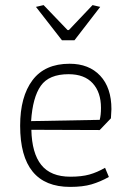

<svg xmlns="http://www.w3.org/2000/svg" viewBox="-20 -724 506 753"><path d="M121 -697 151 -704 245 -606H250L343 -704L373 -697L272 -566H223ZM59 -231Q59 -345 107.5 -409.5Q156 -474 253 -474Q329 -474 373 -427Q417 -380 417 -296Q417 -286 415 -260L371 -214L103 -215Q105 -123 142 -77Q179 -31 256 -31Q300 -31 330.5 -39.5Q361 -48 392 -66L407 -30Q373 -11 339 -1Q305 9 255 9Q59 9 59 -231ZM371 -254Q376 -272 376 -301Q376 -362 343.5 -397.5Q311 -433 249 -433Q172 -433 140 -387.5Q108 -342 102 -249Z"/></svg>

Font: Athiti Light
Style: Regular
Weight: 300
Designer: CadsonDemak Team
Foundry: CadsonDemak
Version: Version 1.032